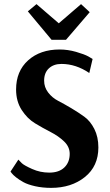

<svg xmlns="http://www.w3.org/2000/svg" viewBox="-20 -900 532 931"><path d="M230 -707 115 -845 157 -880 265 -787 373 -880 415 -841 300 -707ZM228 11Q186 11 150.5 3Q115 -5 94 -16.5Q73 -28 58 -40Q43 -52 37 -60L31 -68L69 -126Q75 -119 86 -108.5Q97 -98 136 -80.5Q175 -63 219 -63Q266 -63 292 -88Q318 -113 318 -154Q318 -188 291 -214Q264 -240 226 -259.5Q188 -279 150 -302Q112 -325 85 -367Q58 -409 58 -466Q58 -555 116.5 -607.5Q175 -660 269 -660Q309 -660 349 -648.5Q389 -637 409 -626L429 -614L413 -546Q348 -590 278 -590Q240 -590 217 -568.5Q194 -547 194 -509Q194 -477 213.5 -451.5Q233 -426 262 -411Q291 -396 325.5 -375.5Q360 -355 389 -334Q418 -313 437.5 -274.5Q457 -236 457 -185Q457 -94 391.5 -41.5Q326 11 228 11Z"/></svg>

Font: Arsenal
Style: Bold
Weight: 700
Designer: Andrij Shevchenko
Foundry: Stairsfor
Version: Version 2.001;PS 002.001;hotconv 1.0.88;makeotf.lib2.5.64775